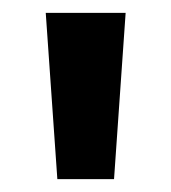

<svg xmlns="http://www.w3.org/2000/svg" viewBox="-20 -734 265 298"><path d="M175 -714H51L69 -456H157Z"/></svg>

Font: Noto Sans Myanmar ExtraCondensed SemiBold
Style: Regular
Weight: 600
Width: 2
Designer: Monotype Design Team
Foundry: Monotype Imaging Inc.
Version: Version 2.107